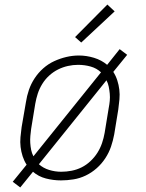

<svg xmlns="http://www.w3.org/2000/svg" viewBox="-20 -785 640 844"><path d="M69 39 36 14 97 -61Q86 -78 79.5 -98Q73 -118 70.5 -139Q68 -160 70 -182Q72 -204 75 -226L94 -336Q98 -363 107 -389.5Q116 -416 132 -440.5Q148 -465 170 -484.5Q192 -504 218 -516Q244 -528 271.5 -534.5Q299 -541 327 -541Q360 -541 393 -531Q426 -521 451 -500L506 -569L539 -544L478 -469Q489 -452 495.5 -432Q502 -412 504.5 -391Q507 -370 505 -348Q503 -326 500 -304L482 -194Q477 -167 468 -140.5Q459 -114 443 -89.5Q427 -65 405 -45.5Q383 -26 357 -13.5Q331 -1 303 3.5Q275 8 248 8Q214 8 181.5 -0.5Q149 -9 125 -30ZM127 -98 424 -467Q405 -485 378.5 -492.5Q352 -500 323 -500Q301 -500 278.5 -495Q256 -490 235 -479.5Q214 -469 196 -452.5Q178 -436 165.5 -415.5Q153 -395 146 -373.5Q139 -352 135 -329L117 -219Q115 -204 113.5 -188Q112 -172 113 -156.5Q114 -141 117 -126Q120 -111 127 -98ZM249 -30Q272 -30 295 -34.5Q318 -39 339 -49.5Q360 -60 378 -77Q396 -94 408.5 -114Q421 -134 428.5 -156Q436 -178 440 -201L458 -311Q461 -326 462.5 -342Q464 -358 462.5 -373.5Q461 -389 458 -404Q455 -419 448 -432L151 -63Q170 -46 196 -38Q222 -30 249 -30ZM337 -598 310 -622 452 -765 484 -735Z"/></svg>

Font: Iosevka Slab XLtExObl
Style: Regular
Weight: 200
Width: 7
Italic angle: -9°
Monospace: yes
Designer: Belleve Invis
Foundry: Belleve Invis
Version: Version 11.1.1; ttfautohint (v1.8.3)